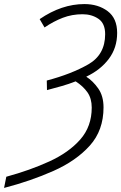

<svg xmlns="http://www.w3.org/2000/svg" viewBox="-78 -744 596 944"><path d="M431 -216Q431 -272 405 -309Q379 -346 346 -367Q416 -400 457 -454.5Q498 -509 498 -582Q498 -654 451.5 -689Q405 -724 337 -724Q225 -724 117 -650L141 -609Q185 -639 230.5 -656.5Q276 -674 328 -674Q373 -674 406 -651.5Q439 -629 439 -576Q439 -475 356 -427.5Q273 -380 152 -348L153 -301Q191 -311 226 -321Q261 -331 294 -344Q331 -320 352 -290Q373 -260 373 -215Q373 -122 316.5 -58Q260 6 165 49.5Q70 93 -47 125L-58 180Q73 146 184.5 96.5Q296 47 363.5 -28Q431 -103 431 -216Z"/></svg>

Font: Noto Sans UI SemiCondensed Light
Style: Italic
Weight: 300
Width: 4
Designer: Monotype Design Team
Foundry: Monotype Imaging Inc.
Version: 1.001